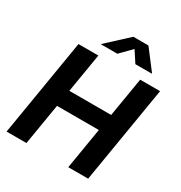

<svg xmlns="http://www.w3.org/2000/svg" viewBox="-214 -1099 1179 1250"><g transform="rotate(30 375.5 -473.5)"><path d="M17.6 0 138.2 -727.5H287.6L238.8 -434.1H553.2L602.1 -727.5H751.5L630.9 0H481.4L532.7 -309.1H218.3L167 0ZM388.7 -799.3H266.1L266.6 -802.2L423.8 -947.3H537.1L647.9 -802.2L647.5 -799.3H524.4L470.2 -882.3Z"/></g></svg>

Font: Inter 20pt
Style: Bold Italic
Weight: 700
Italic angle: -9.3988°
Version: Version 4.001;git-66647c0bb